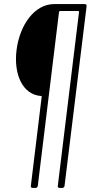

<svg xmlns="http://www.w3.org/2000/svg" viewBox="-20 -720 444 940"><path d="M245 -700C150 -700 77 -600 61 -475C46 -354 92 -256 181 -250C184 -250 185 -248 184 -246L131 190C130 196 134 200 139 200H154C160 200 164 196 165 190L269 -662C270 -664 272 -666 274 -666H364C366 -666 368 -664 367 -662L263 190C262 196 265 200 271 200H285C291 200 295 196 296 190L404 -690C405 -696 401 -700 395 -700Z"/></svg>

Font: Barlow Condensed ExtraLight
Style: Italic
Weight: 275
Width: 3
Italic angle: -7°
Designer: Jeremy Tribby
Foundry: Tribby Type
Version: Version 1.422;hotconv 1.0.109;makeotfexe 2.5.65596